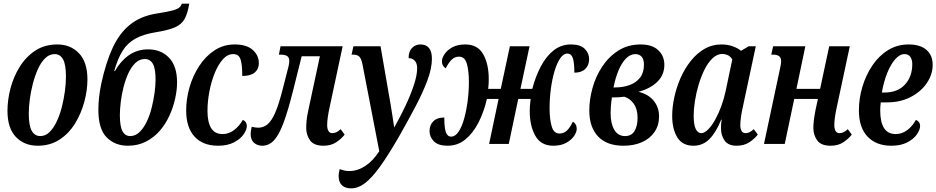

<svg xmlns="http://www.w3.org/2000/svg" viewBox="-20 -790 5140 1054"><path d="M187 10Q114 10 67.5 -38Q21 -86 21 -182Q21 -241 37.5 -304.5Q54 -368 88 -423Q122 -478 173.5 -512Q225 -546 295 -546Q367 -546 413.5 -497.5Q460 -449 460 -354Q460 -295 443 -231.5Q426 -168 392.5 -113Q359 -58 307.5 -24Q256 10 187 10ZM201 -43Q230 -43 252.5 -65.5Q275 -88 292 -124.5Q309 -161 320 -204.5Q331 -248 336.5 -291Q342 -334 342 -369Q342 -436 326 -464.5Q310 -493 280 -493Q251 -493 228 -470.5Q205 -448 188.5 -411.5Q172 -375 160.5 -331Q149 -287 143.5 -244Q138 -201 138 -166Q138 -100 154.5 -71.5Q171 -43 201 -43Z M682 10Q611 10 565.5 -36Q520 -82 520 -187Q520 -254 536 -331Q561 -446 598 -526.5Q635 -607 693 -654Q751 -701 836 -715Q892 -724 921 -731Q950 -738 962 -747Q974 -756 978 -770H1019Q1010 -716 993.5 -686Q977 -656 940.5 -640Q904 -624 835 -613Q767 -602 723.5 -578Q680 -554 653 -511Q626 -468 607 -400H611Q641 -454 687 -486.5Q733 -519 793 -519Q864 -519 908 -473Q952 -427 952 -338Q952 -296 941.5 -248.5Q931 -201 910 -155Q889 -109 857 -72Q825 -35 781 -12.5Q737 10 682 10ZM695 -43Q723 -43 745.5 -64.5Q768 -86 785 -121Q802 -156 812.5 -198Q823 -240 828.5 -280.5Q834 -321 834 -353Q834 -414 819 -440Q804 -466 775 -466Q746 -466 723.5 -444.5Q701 -423 685 -388.5Q669 -354 658.5 -313Q648 -272 643 -231Q638 -190 638 -158Q638 -96 652.5 -69.5Q667 -43 695 -43Z M1177 10Q1094 10 1048 -40Q1002 -90 1002 -184Q1002 -246 1020 -309.5Q1038 -373 1073 -427Q1108 -481 1157.5 -513.5Q1207 -546 1268 -546Q1334 -546 1367.5 -516Q1401 -486 1401 -443Q1401 -411 1378.5 -392Q1356 -373 1310 -373Q1310 -435 1300.5 -464Q1291 -493 1260 -493Q1229 -493 1203.5 -464.5Q1178 -436 1159 -389.5Q1140 -343 1129.5 -288Q1119 -233 1119 -181Q1119 -120 1139 -87Q1159 -54 1202 -54Q1236 -54 1265 -76Q1294 -98 1313 -132Q1335 -122 1335 -99Q1335 -78 1317.5 -52.5Q1300 -27 1264.5 -8.5Q1229 10 1177 10Z M1419 10Q1393 10 1374.5 -6Q1356 -22 1356 -55Q1356 -72 1362 -94Q1383 -89 1398 -89Q1426 -89 1448.5 -107.5Q1471 -126 1491 -172Q1511 -218 1532 -301L1564 -426Q1568 -442 1568 -455Q1568 -476 1555 -483Q1542 -490 1522 -490H1511L1520 -536H1861L1789 -199Q1783 -172 1779.5 -147Q1776 -122 1776 -103Q1776 -83 1783 -71Q1790 -59 1805 -59Q1827 -59 1850 -81L1872 -51Q1854 -28 1825.5 -9Q1797 10 1756 10Q1703 10 1682 -19.5Q1661 -49 1661 -87Q1661 -104 1663 -127.5Q1665 -151 1673 -187L1736 -481H1636L1589 -293Q1561 -181 1536 -114.5Q1511 -48 1483.5 -19Q1456 10 1419 10Z M1907 244Q1875 244 1857 227Q1839 210 1839 176Q1839 159 1845 138Q1871 149 1897 149Q1942 149 1984.5 121.5Q2027 94 2062 40L1970 -436Q1964 -467 1953 -478.5Q1942 -490 1919 -490H1910L1920 -536H2069L2115 -270Q2119 -248 2124.5 -215.5Q2130 -183 2135 -149.5Q2140 -116 2144 -90Q2178 -150 2206.5 -210.5Q2235 -271 2252.5 -324.5Q2270 -378 2270 -416Q2270 -443 2256.5 -457Q2243 -471 2223 -471Q2223 -508 2242 -527Q2261 -546 2288 -546Q2351 -546 2351 -467Q2351 -415 2326 -348Q2301 -281 2259.5 -202.5Q2218 -124 2169 -38Q2110 64 2065.5 125.5Q2021 187 1983.5 215.5Q1946 244 1907 244Z M2437 10Q2386 10 2362 -14Q2338 -38 2338 -70Q2338 -104 2359 -124.5Q2380 -145 2419 -145Q2419 -89 2427.5 -64.5Q2436 -40 2457 -40Q2479 -40 2497 -66.5Q2515 -93 2527.5 -137Q2540 -181 2547 -234Q2554 -287 2554 -340Q2554 -400 2543 -439.5Q2532 -479 2500 -479Q2476 -479 2459 -462Q2442 -445 2427 -415Q2419 -419 2412.5 -429Q2406 -439 2406 -454Q2406 -471 2420.5 -493Q2435 -515 2463.5 -530.5Q2492 -546 2534 -546Q2602 -546 2632.5 -492.5Q2663 -439 2663 -356Q2663 -344 2662.5 -332Q2662 -320 2660 -302H2729L2779 -536H2887L2837 -302H2902Q2920 -371 2949.5 -426.5Q2979 -482 3020 -514Q3061 -546 3114 -546Q3166 -546 3190 -522Q3214 -498 3214 -466Q3214 -432 3193 -411.5Q3172 -391 3133 -391Q3133 -447 3124.5 -471.5Q3116 -496 3095 -496Q3073 -496 3055 -469.5Q3037 -443 3024 -399Q3011 -355 3004 -302Q2997 -249 2997 -196Q2997 -136 3008.5 -96.5Q3020 -57 3051 -57Q3076 -57 3093 -74Q3110 -91 3125 -122Q3134 -117 3140 -107Q3146 -97 3146 -83Q3146 -65 3131.5 -43.5Q3117 -22 3088.5 -6Q3060 10 3017 10Q2950 10 2919 -44Q2888 -98 2888 -181Q2888 -195 2889 -208.5Q2890 -222 2893 -247H2825L2773 0H2665L2717 -247H2653Q2636 -174 2606 -116Q2576 -58 2534 -24Q2492 10 2437 10Z M3403 10Q3311 10 3263 -41Q3215 -92 3215 -184Q3215 -243 3232.5 -306.5Q3250 -370 3285.5 -424Q3321 -478 3374 -512Q3427 -546 3497 -546Q3560 -546 3593.5 -514.5Q3627 -483 3627 -434Q3627 -379 3589 -341.5Q3551 -304 3485 -286Q3539 -273 3568.5 -237Q3598 -201 3598 -151Q3598 -102 3573 -65.5Q3548 -29 3504 -9.5Q3460 10 3403 10ZM3468 -493Q3440 -493 3416.5 -469Q3393 -445 3375.5 -403.5Q3358 -362 3348 -310H3357Q3400 -310 3436 -323Q3472 -336 3493.5 -363.5Q3515 -391 3515 -435Q3515 -465 3502 -479Q3489 -493 3468 -493ZM3411 -43Q3447 -43 3463.5 -71Q3480 -99 3480 -143Q3480 -191 3459 -220.5Q3438 -250 3407 -259Q3393 -257 3376.5 -256Q3360 -255 3339 -255Q3335 -227 3333.5 -206Q3332 -185 3332 -169Q3332 -111 3352.5 -77Q3373 -43 3411 -43Z M3787 10Q3726 10 3698 -36Q3670 -82 3670 -154Q3670 -203 3682 -257.5Q3694 -312 3716.5 -363Q3739 -414 3772 -455.5Q3805 -497 3847 -521.5Q3889 -546 3940 -546Q3974 -546 4002 -536Q4030 -526 4048 -511L4090 -536H4129L4057 -199Q4051 -172 4047.5 -147Q4044 -122 4044 -103Q4044 -83 4051 -71Q4058 -59 4073 -59Q4095 -59 4118 -81L4140 -51Q4122 -28 4093.5 -9Q4065 10 4023 10Q3978 10 3958 -18Q3938 -46 3938 -86Q3938 -95 3938.5 -106.5Q3939 -118 3942 -133H3939Q3911 -63 3874.5 -26.5Q3838 10 3787 10ZM3830 -59Q3847 -59 3867 -79Q3887 -99 3905.5 -132Q3924 -165 3939 -205.5Q3954 -246 3963 -288L4000 -464Q3989 -481 3974.5 -487.5Q3960 -494 3946 -494Q3917 -494 3892 -470.5Q3867 -447 3848 -409Q3829 -371 3815.5 -326Q3802 -281 3795 -236.5Q3788 -192 3788 -156Q3788 -104 3799.5 -81.5Q3811 -59 3830 -59Z M4540 10Q4487 10 4466 -19.5Q4445 -49 4445 -87Q4445 -104 4447.5 -127.5Q4450 -151 4457 -187L4470 -247H4340L4288 0H4174L4261 -409Q4264 -423 4266 -433.5Q4268 -444 4268 -453Q4268 -474 4256.5 -482Q4245 -490 4224 -490H4214L4224 -536H4401L4352 -302H4482L4532 -536H4645L4573 -199Q4567 -172 4563.5 -147Q4560 -122 4560 -103Q4560 -83 4567 -71Q4574 -59 4589 -59Q4611 -59 4634 -81L4656 -51Q4638 -28 4609.5 -9Q4581 10 4540 10Z M4873 10Q4790 10 4742.5 -40Q4695 -90 4695 -184Q4695 -249 4714 -313Q4733 -377 4768.5 -430Q4804 -483 4854.5 -514.5Q4905 -546 4968 -546Q5031 -546 5065.5 -516.5Q5100 -487 5100 -434Q5100 -381 5067.5 -333.5Q5035 -286 4978.5 -257Q4922 -228 4850 -228H4815Q4812 -205 4812 -184Q4812 -54 4897 -54Q4931 -54 4960 -75.5Q4989 -97 5008 -132Q5031 -122 5031 -99Q5031 -78 5013.5 -52.5Q4996 -27 4960.5 -8.5Q4925 10 4873 10ZM4821 -282H4835Q4908 -282 4948 -326Q4988 -370 4988 -438Q4988 -463 4977 -478Q4966 -493 4946 -493Q4919 -493 4894 -464.5Q4869 -436 4850 -388Q4831 -340 4821 -282Z"/></svg>

Font: Noto Serif ExtraCondensed SemiBold
Style: Italic
Weight: 600
Width: 2
Italic angle: -12°
Designer: Monotype Design Team
Foundry: Monotype Imaging Inc.
Version: Version 2.013